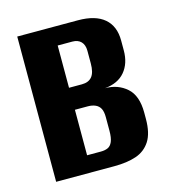

<svg xmlns="http://www.w3.org/2000/svg" viewBox="-82 -563 568 632"><g transform="rotate(-15 202.5 -247.5)"><path d="M33 0V-495H240Q299 -495 329.5 -469Q360 -443 360 -394V-360Q360 -316 336.5 -288Q313 -260 268 -256Q312 -256 342 -229.5Q372 -203 372 -145V-124Q372 -75 354.5 -48Q337 -21 306 -10.5Q275 0 231 0ZM154 -58H201Q215 -58 225 -62.5Q235 -67 240.5 -80Q246 -93 246 -117V-163Q246 -182 240.5 -192.5Q235 -203 224 -208Q213 -213 198 -213H154ZM154 -288H198Q221 -288 232.5 -302Q244 -316 244 -347V-390Q244 -410 233.5 -421Q223 -432 204 -432H154Z"/></g></svg>

Font: Alumni Sans
Style: Bold
Weight: 700
Designer: Robert E. Leuschke
Foundry: Robert E. Leuschke
Version: Version 1.018